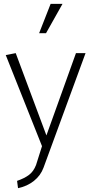

<svg xmlns="http://www.w3.org/2000/svg" viewBox="-20 -762 476 1001"><path d="M244 -742H306L220 -589H184ZM199 0 10 -475 62 -485 222 -56 376 -485H426L207 112Q192 153 157 181Q122 209 74 219L69 181Q107 168 131 150Q155 132 168 98Z"/></svg>

Font: Palanquin Thin
Style: Regular
Weight: 250
Designer: Pria Ravichandran
Version: Version 1.001